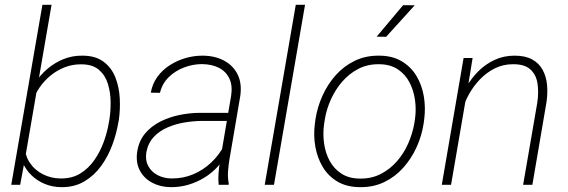

<svg xmlns="http://www.w3.org/2000/svg" viewBox="-20 -770 2365 800"><path d="M156.7 -750H194.8L83 -101.6L64 0H26.9ZM475.1 -270 473.1 -259.8Q465.3 -213.4 447.8 -165.8Q430.2 -118.2 401.4 -78.4Q372.6 -38.6 331.5 -14.2Q290.5 10.3 236.3 9.8Q199.7 9.8 167.2 -3.4Q134.8 -16.6 110.4 -40.5Q85.9 -64.5 73 -96.4Q60.1 -128.4 62 -166.5L92.3 -348.6Q102.5 -387.7 124.3 -421.9Q146 -456.1 176.8 -482.4Q207.5 -508.8 244.6 -523.7Q281.7 -538.6 323.2 -538.1Q377.9 -538.1 411.4 -512.9Q444.8 -487.8 460.7 -447.5Q476.6 -407.2 479 -360.4Q481.4 -313.5 475.1 -270ZM433.6 -259.8 435.5 -270Q441.4 -305.2 440.9 -345.5Q440.4 -385.7 429.4 -421.1Q418.5 -456.5 392.1 -479.2Q365.7 -502 318.4 -502Q282.7 -502.4 250.5 -490Q218.3 -477.5 191.2 -455.6Q164.1 -433.6 144.3 -404.5Q124.5 -375.5 114.7 -341.3L84.5 -168.9Q82 -126 102.8 -94Q123.5 -62 158.2 -44.2Q192.9 -26.4 232.9 -26.4Q279.8 -25.9 314.5 -47.1Q349.1 -68.4 373.3 -103.3Q397.5 -138.2 412.4 -179.2Q427.2 -220.2 433.6 -259.8Z M896.5 -97.2 942.9 -370.1Q949.7 -412.6 936 -442.1Q922.4 -471.7 892.8 -487.1Q863.3 -502.4 821.8 -502.9Q783.7 -502.9 747.1 -489Q710.4 -475.1 683.1 -448.5Q655.8 -421.9 646.5 -383.3L608.4 -383.8Q614.7 -420.9 635.7 -449.7Q656.7 -478.5 687 -498Q717.3 -517.6 752.4 -527.8Q787.6 -538.1 823.2 -538.1Q874.5 -538.1 912.8 -517.8Q951.2 -497.6 970 -460Q988.8 -422.4 981 -369.1L936.5 -108.4Q932.1 -83 930.2 -56.9Q928.2 -30.8 933.1 -5.4L932.6 0H891.1Q888.7 -24.4 890.6 -48.8Q892.6 -73.2 896.5 -97.2ZM943.4 -299.8 939.5 -266.1H816.9Q784.2 -265.6 747.8 -259.5Q711.4 -253.4 678 -239Q644.5 -224.6 620.8 -199.5Q597.2 -174.3 589.8 -136.2Q584.5 -103 597.7 -78.4Q610.8 -53.7 636.7 -40.3Q662.6 -26.9 693.8 -26.4Q742.7 -25.9 784.9 -43.7Q827.1 -61.5 860.6 -93.3Q894 -125 916 -167.5L928.7 -138.7Q913.1 -104.5 888.2 -76.9Q863.3 -49.3 831.8 -30Q800.3 -10.7 764.6 -0.2Q729 10.3 690.9 9.8Q648.4 9.3 614.7 -8.3Q581.1 -25.9 563.2 -58.6Q545.4 -91.3 551.3 -135.7Q558.1 -182.1 584.2 -213.4Q610.4 -244.6 648.4 -263.7Q686.5 -282.7 729.7 -291.3Q772.9 -299.8 812.5 -299.8Z M1251 -750 1121.6 0H1083L1212.4 -750Z M1292 -254.4 1294.4 -272.9Q1302.2 -323.7 1323.7 -371.3Q1345.2 -418.9 1378.9 -456.8Q1412.6 -494.6 1458 -516.6Q1503.4 -538.6 1559.1 -538.1Q1614.3 -538.1 1653.1 -515.1Q1691.9 -492.2 1714.8 -454.3Q1737.8 -416.5 1745.8 -369.4Q1753.9 -322.3 1747.6 -273.4L1745.1 -254.9Q1737.3 -204.1 1715.8 -156.7Q1694.3 -109.4 1660.6 -71.5Q1627 -33.7 1581.8 -11.7Q1536.6 10.3 1481 9.8Q1425.8 9.8 1387 -12.9Q1348.1 -35.6 1325.2 -73.7Q1302.2 -111.8 1293.9 -158.7Q1285.6 -205.6 1292 -254.4ZM1333.5 -272.9 1330.6 -253.9Q1324.7 -214.4 1330.1 -174.1Q1335.4 -133.8 1353.3 -100.3Q1371.1 -66.9 1402.8 -46.4Q1434.6 -25.9 1481 -25.9Q1528.3 -25.4 1566.7 -45.2Q1605 -64.9 1633.8 -97.9Q1662.6 -130.9 1680.7 -171.9Q1698.7 -212.9 1706.1 -254.9L1709 -273.4Q1714.8 -313 1709.2 -353.3Q1703.6 -393.6 1686 -427.2Q1668.5 -460.9 1636.7 -481.7Q1605 -502.4 1558.6 -502.4Q1511.7 -502.9 1473.4 -483.2Q1435.1 -463.4 1406.2 -430.2Q1377.4 -397 1358.9 -356Q1340.3 -314.9 1333.5 -272.9ZM1549.3 -617.2 1659.7 -748.5 1708 -748 1588.9 -616.7Z M1930.7 -414.6 1859.4 0H1820.8L1911.6 -528.3H1949.2ZM1904.8 -304.7 1890.1 -327.6Q1900.9 -367.7 1921.9 -405.3Q1942.9 -442.9 1972.9 -472.9Q2002.9 -502.9 2041 -520.5Q2079.1 -538.1 2124 -538.1Q2168.5 -538.1 2197 -522.5Q2225.6 -506.8 2240.7 -479.5Q2255.9 -452.1 2259.3 -417Q2262.7 -381.8 2256.8 -342.8L2198.2 0H2159.7L2218.8 -342.8Q2225.1 -384.8 2219.7 -421.4Q2214.4 -458 2190.2 -480.5Q2166 -502.9 2117.2 -502.4Q2076.7 -502.4 2042.2 -485.4Q2007.8 -468.3 1980.2 -439.7Q1952.6 -411.1 1933.3 -376Q1914.1 -340.8 1904.8 -304.7Z"/></svg>

Font: Roboto ExtraLight
Style: Italic
Weight: 250
Designer: Christian Robertson
Foundry: Google
Version: Version 3.009; 2024